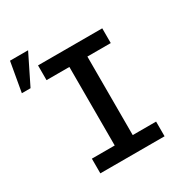

<svg xmlns="http://www.w3.org/2000/svg" viewBox="-208 -955 1043 1095"><g transform="rotate(-30 313.5 -407.0)"><path d="M137.2 -710.9H560.1V-613.8H406.2V-96.7H560.1V0H137.2V-96.7H287.6V-613.8H137.2ZM12.2 -814H131.3L35.2 -619.6H-22Z"/></g></svg>

Font: Roboto Mono
Style: Regular
Weight: 500
Designer: Google
Version: Version 2.000986; 2015; ttfautohint (v1.3)